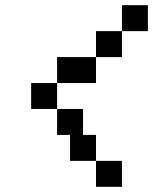

<svg xmlns="http://www.w3.org/2000/svg" viewBox="-20 -720 590 740"><path d="M350 -600V-500H450V-600ZM100 -300H200V-400H100ZM200 -200H250V-100H350V-200H300V-300H200ZM200 -400H350V-500H200ZM350 0H450V-100H350ZM450 -600H550V-700H450Z"/></svg>

Font: LS-VG5000 Shifted
Style: Regular
Weight: 400
Designer: Justin Bihan, 2021
Foundry: Justin Bihan, 2021
Version: Version 1.000;Glyphs 3.1.2 (3151)